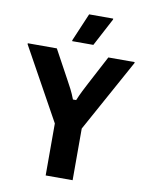

<svg xmlns="http://www.w3.org/2000/svg" viewBox="-93 -916 752 982"><g transform="rotate(10 283.5 -425.0)"><path d="M353.3 0H213.3V-270L5.8 -645V-650H156.7L238.3 -500Q250 -479.2 261.2 -457.1Q272.5 -435 283.3 -406.7H300Q311.7 -435 322.9 -457.1Q334.2 -479.2 345 -500L424.2 -650H560.8V-645L353.3 -268.3ZM337.5 -700H227.5V-705L289.2 -850H414.2V-845Z"/></g></svg>

Font: Familjen Grotesk Variable
Style: Regular
Weight: 400
Designer: Anders Wikstroem, Jonas Baeckman, Matilda Gysing, Kristian Moeller
Foundry: Familjen STHLM AB
Version: Version 2.000